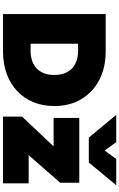

<svg xmlns="http://www.w3.org/2000/svg" viewBox="228 -1040 812 1309"><g transform="rotate(90 634.5 -386.0)"><path d="M76.5 0V-700H330.5Q442.5 -700 526.5 -655.8Q610.5 -611.5 657 -532.8Q703.5 -454 703.5 -350Q703.5 -271.5 677 -207Q650.5 -142.5 601.2 -96.2Q552 -50 483.5 -25Q415 0 330.5 0ZM278.5 -188H325.5Q362.5 -188 392.8 -197.8Q423 -207.5 445.2 -227.8Q467.5 -248 479.5 -278.5Q491.5 -309 491.5 -350Q491.5 -405 470.5 -441Q449.5 -477 412 -494.5Q374.5 -512 325.5 -512H278.5ZM775.5 0V-130L978.5 -345H784.5V-520H1226.5V-390L1038.5 -175H1230.5V0ZM918.5 -585 763.5 -772H949.5L1006.5 -693L1064.5 -772H1243.5L1088.5 -585Z"/></g></svg>

Font: Geologica Roman Black
Style: Regular
Weight: 900
Designer: Sindre Bremnes, Frode Helland
Foundry: Monokrom Skriftforlag AS
Version: Version 1.010;gftools[0.9.28]